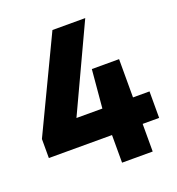

<svg xmlns="http://www.w3.org/2000/svg" viewBox="-134 -848 881 957"><g transform="rotate(-20 307.0 -370.0)"><path d="M15.5 -146.5V-247.5L250.5 -740H424.5L213 -287H350.5L368.5 -490H513V-287H600.5V-146.5H513V0H350.5V-146.5Z"/></g></svg>

Font: Encode Sans SmCnd XBd
Style: Regular
Weight: 800
Width: 4
Designer: Multiple Designers
Foundry: Impallari Type
Version: Version 3.002; ttfautohint (v1.8.3) -l 8 -r 50 -G 200 -x 14 